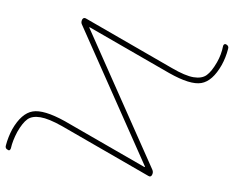

<svg xmlns="http://www.w3.org/2000/svg" viewBox="-96 -692 846 695"><g transform="rotate(90 327.5 -344.0)"><path d="M50 -218Q42 -223 46 -231L226 -543Q254 -591 259 -621Q264 -651 251 -669Q238 -687 205 -706Q177 -722 146 -728Q142 -729 140 -732Q138 -735 140 -739Q146 -750 157 -746Q188 -738 215 -723Q273 -690 280 -649.5Q287 -609 244 -533L78 -245V-244H80L594 -472Q603 -476 612.5 -471Q622 -466 616 -457L436 -145Q409 -97 404 -67Q399 -37 411.5 -19.5Q424 -2 457 17Q489 34 516 40Q520 41 522.5 44Q525 47 522 51Q517 62 505 58Q475 50 447 35Q390 2 383 -38.5Q376 -79 418 -155L584 -443V-445H582L68 -217Q60 -213 50 -218Z"/></g></svg>

Font: Rounded Mplus 1c Thin
Style: Regular
Weight: 250
Version: Version 1.059.20150529